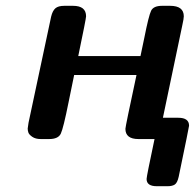

<svg xmlns="http://www.w3.org/2000/svg" viewBox="-20 -478 670 660"><path d="M75.2 -36.1Q75.2 -38.1 78.1 -56.2L155.8 -420.9Q160.6 -440.9 170.4 -449.5Q180.2 -458 201.2 -458H231Q275.9 -458 275.9 -421.9Q275.9 -414.1 249 -285.2H462.9Q467.8 -309.1 476.1 -348.1Q491.2 -424.3 499.5 -441.2Q507.8 -458 537.1 -458H564.9Q611.8 -458 611.8 -421.9Q611.8 -414.1 606.9 -392.1L540 -73.2H592.8Q629.9 -73.2 629.9 -45.9Q629.9 -42 594.2 129.9Q589.4 150.9 580.6 156.5Q571.8 162.1 556.2 162.1H519Q483.9 162.1 483.9 137.2Q483.9 128.4 511.2 0H456.1Q411.1 0 411.1 -35.2Q411.1 -43 449.2 -220.2H234.9Q227.1 -183.1 215.8 -127Q197.8 -37.1 189 -18.6Q180.2 0 148.9 0H120.1Q102.1 0 91.1 -7.6Q80.1 -15.1 77.6 -22.2Q75.2 -29.3 75.2 -36.1Z"/></svg>

Font: CMU Sans Serif
Style: BoldOblique
Weight: 700
Italic angle: -12°
Version: Version 0.7.0